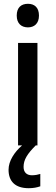

<svg xmlns="http://www.w3.org/2000/svg" viewBox="-20 -765 292 1010"><path d="M127 -745C92 -745 68 -726 68 -683C68 -641 93 -621 127 -621C160 -621 185 -641 185 -683C185 -726 161 -745 127 -745ZM104 113C104 75 124 44 168 0H177V-539H75V0H96C55 36 25 82 25 128C25 189 60 225 131 225C156 225 175 221 192 215V150C182 153 167 157 148 157C121 157 104 142 104 113Z"/></svg>

Font: Noto Sans Myanmar UI SemiCondensed Medium
Style: Regular
Weight: 500
Width: 4
Designer: Monotype Design Team
Foundry: Monotype Imaging Inc.
Version: Version 2.103